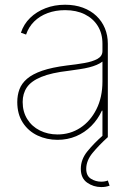

<svg xmlns="http://www.w3.org/2000/svg" viewBox="-20 -570 561 798"><path d="M219.2 11.2Q174.3 11.2 136 -6.8Q97.7 -24.9 74.7 -60.3Q51.8 -95.7 51.8 -146Q51.8 -174.3 60.8 -198.7Q69.8 -223.1 92.5 -242.7Q115.2 -262.2 155.5 -276.1Q195.8 -290 258.3 -297.9Q297.4 -302.2 331.1 -308.1Q364.7 -314 385.3 -325.4Q405.8 -336.9 405.8 -357.9V-388.2Q405.8 -430.7 386.5 -461.9Q367.2 -493.2 332.3 -510.5Q297.4 -527.8 250.5 -527.8Q210.9 -527.8 178 -515.6Q145 -503.4 122.1 -480.7Q99.1 -458 88.4 -426.3L66.9 -434.1Q78.6 -469.7 105.2 -495.6Q131.8 -521.5 169.2 -535.9Q206.5 -550.3 250.5 -550.3Q291.5 -550.3 324.5 -538.1Q357.4 -525.9 380.6 -503.9Q403.8 -481.9 416 -452.4Q428.2 -422.9 428.2 -388.2V0H405.8V-109.9H403.3Q386.7 -73.7 359.4 -46.4Q332 -19 296.4 -3.9Q260.7 11.2 219.2 11.2ZM219.2 -11.2Q271.5 -11.2 313.5 -38.6Q355.5 -65.9 380.6 -115.7Q405.8 -165.5 405.8 -231.4V-314Q395.5 -306.2 381.6 -300.3Q367.7 -294.4 350.3 -290Q333 -285.6 311.8 -282.5Q290.5 -279.3 266.1 -275.9Q193.4 -267.6 151.4 -250.2Q109.4 -232.9 91.8 -207Q74.2 -181.2 74.2 -146Q74.2 -105.5 93.3 -75Q112.3 -44.4 145.5 -27.8Q178.7 -11.2 219.2 -11.2ZM400.9 207.5Q368.2 207.5 342 189Q315.9 170.4 315.9 131.8Q315.9 92.3 343.5 58.6Q371.1 24.9 406.7 -6.3L428.2 0Q391.1 33.7 364.7 65.7Q338.4 97.7 338.4 131.8Q338.4 160.6 357.9 172.9Q377.4 185.1 400.9 185.1Q408.7 185.1 415.5 183.8Q422.4 182.6 428.2 180.2L435.5 201.7Q427.2 204.6 418.9 206.1Q410.6 207.5 400.9 207.5Z"/></svg>

Font: Inter 16pt Thin
Style: Regular
Weight: 250
Version: Version 4.001;git-66647c0bb